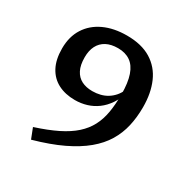

<svg xmlns="http://www.w3.org/2000/svg" viewBox="-168 -859 1001 1028"><g transform="rotate(30 333.0 -345.0)"><path d="M160 25 135 -39Q214 -64.5 270 -92.2Q326 -120 362.5 -152.8Q399 -185.5 420 -225.5Q441 -265.5 449.5 -315Q458 -364.5 458 -426.5Q458 -499 442.2 -544.5Q426.5 -590 395.5 -611.2Q364.5 -632.5 319.5 -632.5Q276.5 -632.5 247.2 -616.8Q218 -601 203 -571.8Q188 -542.5 188 -501Q188 -453 203.5 -422.8Q219 -392.5 247 -378.2Q275 -364 313.5 -364Q339 -364 362 -369.8Q385 -375.5 404.5 -387.5Q424 -399.5 439.5 -417.2Q455 -435 465 -458.5L479.5 -451.5Q466.5 -406.5 444 -373.2Q421.5 -340 392.2 -318.5Q363 -297 328.5 -286.5Q294 -276 256.5 -276Q197 -276 152.8 -298.8Q108.5 -321.5 84 -367.2Q59.5 -413 59.5 -481.5Q59.5 -554.5 92.8 -606.8Q126 -659 186.2 -687Q246.5 -715 327 -715Q417.5 -715 476.5 -678.8Q535.5 -642.5 564 -577.2Q592.5 -512 592.5 -425.5Q592.5 -363 580 -308Q567.5 -253 538.5 -205Q509.5 -157 460 -115.8Q410.5 -74.5 336.8 -39.2Q263 -4 160 25Z"/></g></svg>

Font: Newsreader 7pt Medium
Style: Regular
Weight: 500
Designer: Hugues Gentile
Foundry: Production Type
Version: Version 1.003